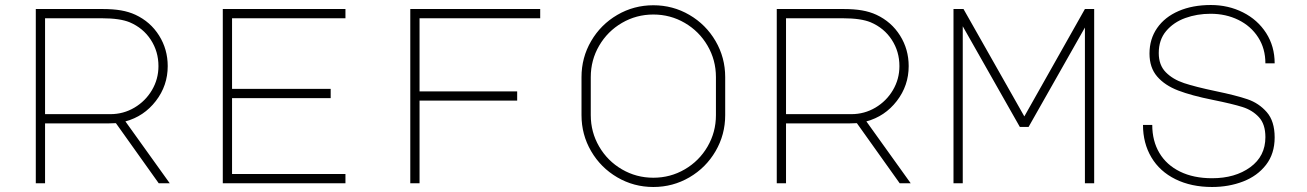

<svg xmlns="http://www.w3.org/2000/svg" viewBox="-20 -732 5220 767"><path d="M650 -468Q650 -390 602.5 -328.5Q555 -267 481 -247L658 0H614L443 -240L411 -239H160V0H123V-696H388Q432 -696 463.5 -690.5Q495 -685 521 -673Q581 -645 615.5 -590Q650 -535 650 -468ZM421 -276Q473 -276 517 -302Q561 -328 587 -372Q613 -416 613 -468Q613 -526 582.5 -573Q552 -620 498 -643Q459 -659 388 -659H160V-276Z M870 -696H1360V-659H907V-377H1301V-340H907V-37H1360V0H870Z M1619 -696H2138V-659H1656V-367H2046V-330H1656V0H1619Z M2877 -424V-272Q2877 -194 2838.5 -128Q2800 -62 2734 -23.5Q2668 15 2590 15Q2512 15 2446 -23.5Q2380 -62 2341.5 -128Q2303 -194 2303 -272V-424Q2303 -502 2341.5 -568Q2380 -634 2446 -672.5Q2512 -711 2590 -711Q2668 -711 2734 -672.5Q2800 -634 2838.5 -568Q2877 -502 2877 -424ZM2590 -22Q2658 -22 2715.5 -55.5Q2773 -89 2806.5 -146.5Q2840 -204 2840 -272V-424Q2840 -492 2806.5 -549.5Q2773 -607 2715.5 -640.5Q2658 -674 2590 -674Q2522 -674 2464.5 -640.5Q2407 -607 2373.5 -549.5Q2340 -492 2340 -424V-272Q2340 -204 2373.5 -146.5Q2407 -89 2464.5 -55.5Q2522 -22 2590 -22Z M3610 -468Q3610 -390 3562.5 -328.5Q3515 -267 3441 -247L3618 0H3574L3403 -240L3371 -239H3120V0H3083V-696H3348Q3392 -696 3423.5 -690.5Q3455 -685 3481 -673Q3541 -645 3575.5 -590Q3610 -535 3610 -468ZM3381 -276Q3433 -276 3477 -302Q3521 -328 3547 -372Q3573 -416 3573 -468Q3573 -526 3542.5 -573Q3512 -620 3458 -643Q3419 -659 3348 -659H3120V-276Z M3826 0H3789V-696H3829L4072 -267L4314 -696H4351V0H4314V-622L4089 -225H4054L3826 -627Z M4572 -518Q4572 -576 4602.5 -620Q4633 -664 4688.5 -688Q4744 -712 4817 -712Q4887 -712 4945.5 -682.5Q5004 -653 5038 -600Q5072 -547 5072 -479H5035Q5035 -538 5006 -583Q4977 -628 4927 -652.5Q4877 -677 4816 -677Q4762 -677 4715 -660Q4668 -643 4638.5 -608Q4609 -573 4609 -520Q4609 -472 4637 -443.5Q4665 -415 4710 -400Q4755 -385 4836 -368Q4918 -351 4963.5 -335.5Q5009 -320 5040.5 -284Q5072 -248 5072 -183Q5072 -118 5037.5 -73.5Q5003 -29 4946 -7Q4889 15 4822 15Q4739 15 4676 -16Q4613 -47 4579.5 -103.5Q4546 -160 4546 -233H4583Q4583 -169 4611.5 -121Q4640 -73 4694 -46.5Q4748 -20 4822 -20Q4914 -20 4974.5 -64Q5035 -108 5035 -184Q5035 -236 5009 -264Q4983 -292 4943.5 -304.5Q4904 -317 4825 -333Q4740 -350 4686.5 -370.5Q4633 -391 4602.5 -426.5Q4572 -462 4572 -518Z"/></svg>

Font: M Major Mono Display
Style: Regular
Weight: 400
Designer: Emre Parlak
Foundry: Emre Parlak
Version: Version 2.000; ttfautohint (v1.8) -l 8 -r 50 -G 200 -x 14 -D